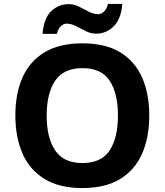

<svg xmlns="http://www.w3.org/2000/svg" viewBox="-20 -945 836 975"><path d="M738 -358Q738 -247 701.5 -164.5Q665 -82 590 -36Q515 10 398 10Q282 10 206.5 -36Q131 -82 94.5 -165Q58 -248 58 -359Q58 -470 94.5 -552Q131 -634 206.5 -679.5Q282 -725 399 -725Q515 -725 590 -679.5Q665 -634 701.5 -551.5Q738 -469 738 -358ZM217 -358Q217 -246 260 -181.5Q303 -117 398 -117Q495 -117 537 -181.5Q579 -246 579 -358Q579 -471 537 -535Q495 -599 399 -599Q303 -599 260 -535Q217 -471 217 -358ZM196 -773Q202 -851 239.5 -887.5Q277 -924 329 -924Q356 -924 381.5 -911Q407 -898 431.5 -885.5Q456 -873 479 -873Q494 -873 508 -886Q522 -899 528 -925H601Q595 -848 557 -811Q519 -774 468 -774Q442 -774 416.5 -786.5Q391 -799 366.5 -812Q342 -825 318 -825Q303 -825 289 -812Q275 -799 269 -773Z"/></svg>

Font: Noto Sans Tamil
Style: Bold
Weight: 700
Designer: Jelle Bosma - Monotype Design Team
Foundry: Monotype Imaging Inc.
Version: Version 2.004; ttfautohint (v1.8.4.7-5d5b)